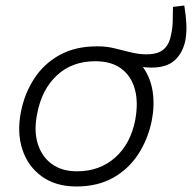

<svg xmlns="http://www.w3.org/2000/svg" viewBox="-20 -669 696 696"><path d="M529 -424Q514 -424 497.5 -426Q481 -428 464 -432L337 -501Q367 -501 396.5 -493.5Q426 -486 455.5 -479Q485 -472 510 -472Q539 -472 557 -480Q575 -488 585.5 -504Q596 -520 600 -543Q605 -563 606 -589Q607 -615 607 -644L648 -649Q654 -614 655.5 -582.5Q657 -551 652 -523Q643 -478 614 -451Q585 -424 529 -424ZM257 7Q182 7 131.5 -29.5Q81 -66 61 -127.5Q41 -189 56 -264Q69 -330 104 -384Q139 -438 196 -469.5Q253 -501 331 -501Q389 -501 431.5 -480.5Q474 -460 500 -423Q526 -386 533.5 -336.5Q541 -287 530 -231Q516 -163 480.5 -109Q445 -55 389 -24Q333 7 257 7ZM259 -48Q341 -48 397 -97.5Q453 -147 470 -233Q482 -297 469 -345Q456 -393 420 -420Q384 -447 325 -447Q242 -447 187 -396.5Q132 -346 115 -258Q102 -195 117 -147.5Q132 -100 168.5 -74Q205 -48 259 -48Z"/></svg>

Font: REM ExtraLight
Style: Italic
Weight: 250
Italic angle: -11°
Designer: Octavio Pardo
Foundry: Ashler Design
Version: Version 1.005;gftools[0.9.28]